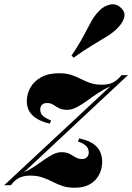

<svg xmlns="http://www.w3.org/2000/svg" viewBox="-77 -870 621 902"><path d="M36 -61Q60 -71 83.5 -87Q107 -103 129 -118.5Q151 -134 171.5 -144.5Q192 -155 212 -155Q236 -155 250.5 -147Q265 -139 278 -131Q291 -123 309 -123Q325 -123 332.5 -132.5Q340 -142 340 -153Q340 -175 324 -187.5Q308 -200 289 -205L295 -220Q351 -208 377 -181Q403 -154 403 -110Q403 -77 388.5 -49Q374 -21 345.5 -4.5Q317 12 273 12Q241 12 216 3.5Q191 -5 169 -16.5Q147 -28 122 -36.5Q97 -45 64 -45Q38 -45 16.5 -36Q-5 -27 -26 0H-57L441 -464Q413 -452 385.5 -434Q358 -416 333 -397.5Q308 -379 284 -366.5Q260 -354 239 -354Q215 -354 200 -362Q185 -370 173 -378Q161 -386 144 -386Q128 -386 120 -377.5Q112 -369 112 -356Q112 -337 125 -325.5Q138 -314 163 -304L157 -289Q105 -301 77 -327Q49 -353 49 -395Q49 -428 65.5 -458Q82 -488 116 -507Q150 -526 201 -526Q234 -526 258 -518Q282 -510 303 -499Q324 -488 347.5 -480Q371 -472 402 -472Q432 -472 453 -482Q474 -492 494 -517H524ZM259 -609Q295 -662 315.5 -701.5Q336 -741 352.5 -770.5Q369 -800 392 -822Q411 -842 440.5 -848.5Q470 -855 492 -832Q513 -813 506.5 -788Q500 -763 476 -739Q456 -718 427 -700Q398 -682 358.5 -658.5Q319 -635 269 -599Z"/></svg>

Font: Playfair Display ExtraBold
Style: Italic
Weight: 800
Italic angle: -14°
Designer: Claus Eggers Sørensen
Foundry: Claus Eggers Sørensen
Version: Version 1.203